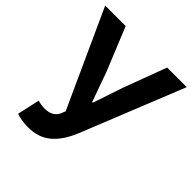

<svg xmlns="http://www.w3.org/2000/svg" viewBox="-204 -877 1029 1029"><g transform="rotate(45 310.5 -363.0)"><path d="M171.9 13.7Q122.1 13.7 83 0L111.3 -127.9Q136.7 -120.1 164.1 -120.1Q220.7 -120.1 242.2 -161.1L253.9 -189.5L2.9 -740.2H158.2L258.8 -494.1L319.3 -325.2H324.2L380.9 -494.1L472.7 -740.2H621.1L387.7 -159.2Q353.5 -74.2 302.2 -30.3Q251 13.7 171.9 13.7Z"/></g></svg>

Font: Nasu
Style: Bold
Weight: 700
Designer: Ryoko NISHIZUKA (kana &amp; ideographs); Paul D. Hunt (Latin, Greek &amp; Cyrillic); Wenlong ZHANG (bopomofo); Sandoll C
Version: Version 2014.1215